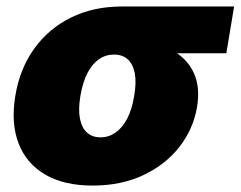

<svg xmlns="http://www.w3.org/2000/svg" viewBox="-20 -559 738 589"><path d="M264.2 10.3Q176.3 10.3 118.7 -23.4Q61 -57.1 37.1 -118.9Q13.2 -180.7 26.9 -264.6Q40.5 -347.7 84.7 -409.4Q128.9 -471.2 197.8 -505.1Q266.6 -539.1 354 -539.1H698.2L674.3 -395.5H436.5L329.6 -391.6Q304.2 -391.6 283.4 -377.2Q262.7 -362.8 248.3 -335Q233.9 -307.1 226.6 -264.6Q219.7 -222.7 225.3 -194.6Q231 -166.5 247.1 -152.1Q263.2 -137.7 288.6 -137.7Q313.5 -137.7 334.2 -152.1Q355 -166.5 369.9 -194.6Q384.8 -222.7 391.6 -264.6Q398.9 -307.1 393.3 -335Q387.7 -362.8 371.6 -377.2Q355.5 -391.6 330.1 -391.6L338.4 -440.9Q399.4 -440.9 448.7 -428.2Q498 -415.5 531.5 -389.4Q564.9 -363.3 579.1 -324Q593.3 -284.7 584.5 -231Q573.2 -163.6 530.8 -108.9Q488.3 -54.2 420.2 -22Q352.1 10.3 264.2 10.3Z"/></svg>

Font: Inter 18pt Black
Style: Italic
Weight: 900
Italic angle: -9.3988°
Designer: Rasmus Andersson
Foundry: rsms
Version: Version 4.001;git-66647c0bb